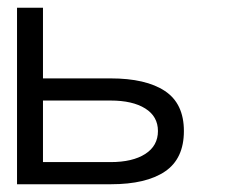

<svg xmlns="http://www.w3.org/2000/svg" viewBox="-20 -475 586 495"><path d="M90.8 -272.9H265.1Q356 -272.9 405 -240.5Q454.1 -208 454.1 -137.2Q454.1 -65.9 405.5 -33Q356.9 0 266.1 0H23.9V-455.1H90.8ZM387.2 -137.2Q387.2 -174.8 354.5 -195.3Q321.8 -215.8 265.1 -215.8H90.8V-57.1H265.1Q321.8 -57.1 354.5 -78.1Q387.2 -99.1 387.2 -137.2Z"/></svg>

Font: Anonymous Pro
Style: Regular
Weight: 400
Monospace: yes
Designer: Mark Simonson
Version: Version 1.002